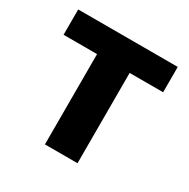

<svg xmlns="http://www.w3.org/2000/svg" viewBox="-126 -640 743 755"><g transform="rotate(30 246.0 -262.5)"><path d="M172 0V-410H20V-525H472V-410H320V0Z"/></g></svg>

Font: IBM Plex Sans
Style: Regular
Weight: 400
Designer: Mike Abbink, Paul van der Laan, Pieter van Rosmalen
Foundry: Bold Monday
Version: Version 3.201